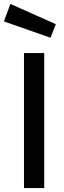

<svg xmlns="http://www.w3.org/2000/svg" viewBox="-42 -957 325 977"><path d="M80 0V-687H183V0ZM11 -937 242 -834 215 -765 -22 -848Z"/></svg>

Font: TitilliumText
Style: Medium
Weight: 500
Designer: Accademia di Belle Arti di Urbino and others
Foundry: Accademia di Belle Arti di Urbino and others.
Version: Version 60.001